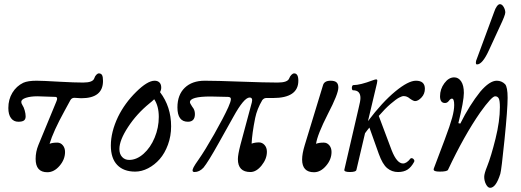

<svg xmlns="http://www.w3.org/2000/svg" viewBox="-20 -812 2498 921"><path d="M207 14.2Q150.9 14.2 150.9 -49.8Q150.9 -84 164.1 -116.2L250 -324.2Q259.8 -345.7 246.1 -347.2Q171.4 -350.1 159.2 -350.1Q126.5 -350.1 104.2 -342.8Q82 -335.4 82 -323.2Q82 -316.4 87.9 -307.1Q93.8 -298.8 98.4 -282.7Q103 -266.6 103 -253.9Q103 -239.7 94.7 -233.9Q86.4 -228 67.9 -228Q45.9 -228 33 -245.1Q20 -262.2 20 -293.9Q20 -335 39.3 -366.9Q58.6 -398.9 91.8 -415Q113.8 -424.8 155.8 -424.8Q182.6 -424.8 267.1 -419.9Q337.9 -416 378.9 -416Q425.3 -416 432.1 -436Q435.5 -446.8 442.1 -453.4Q448.7 -460 454.1 -460Q464.8 -460 469.5 -451.9Q474.1 -443.8 474.1 -423.8Q474.1 -340.8 370.1 -340.8Q363.3 -340.8 353 -341.8Q342.8 -342.8 336.9 -342.8Q324.2 -342.8 317.9 -332L290 -280.8Q234.9 -180.7 217.8 -122.1Q231 -127.9 254.9 -127.9Q270.5 -127.9 281.2 -115.2Q292 -102.5 292 -83Q292 -46.9 265.6 -16.4Q239.3 14.2 207 14.2Z M628.4 11.2Q572.8 11.2 542.2 -20.8Q511.7 -52.7 511.7 -113.8Q511.7 -179.2 546.4 -252Q578.6 -317.4 633.1 -371.1Q687.5 -424.8 721.7 -424.8Q736.3 -424.8 744.9 -416.3Q753.4 -407.7 753.4 -392.1Q753.4 -380.4 747.6 -370.1Q800.8 -300.3 800.8 -206.1Q800.8 -159.2 785.6 -117.9Q770.5 -76.7 746.1 -48.8Q721.7 -21 690.7 -4.9Q659.7 11.2 628.4 11.2ZM552.7 -97.2Q552.7 -73.2 565.7 -59.1Q578.6 -44.9 599.6 -44.9Q635.7 -44.9 668.9 -74.5Q702.1 -104 721.9 -151.9Q741.7 -199.7 741.7 -251Q741.7 -303.2 719.7 -335.9Q710 -326.2 696.8 -315.9Q635.7 -266.1 594.2 -202.6Q552.7 -139.2 552.7 -97.2Z M913.1 13.2Q897 13.2 908.7 -9.8Q915 -22 932.1 -45.9Q962.4 -88.9 1007.8 -168.9Q1053.2 -249 1075.2 -297.9Q1081.1 -311.5 1084 -320.1Q1086.9 -328.6 1087.4 -335Q1087.9 -341.3 1084.7 -344Q1081.5 -346.7 1074.2 -347.2Q1020.5 -349.1 990.2 -349.1Q891.1 -349.1 891.1 -321.8Q891.1 -316.4 902.3 -299.8Q915 -285.2 915 -265.1Q915 -228 881.3 -228Q831.1 -228 831.1 -296.9Q831.1 -356.9 866.2 -390.9Q901.4 -424.8 962.4 -424.8Q1017.1 -424.8 1134.5 -420.4Q1252 -416 1312 -416Q1359.9 -416 1367.2 -436Q1371.1 -446.3 1377.9 -453.1Q1384.8 -460 1391.1 -460Q1411.1 -460 1411.1 -424.8Q1411.1 -341.8 1289.1 -341.8H1256.3Q1246.6 -341.8 1238.3 -332Q1212.9 -289.1 1204.1 -246.1Q1189 -170.9 1187 -123Q1202.6 -128.9 1222.2 -128.9Q1237.8 -128.9 1249 -116.5Q1260.3 -104 1260.3 -84Q1260.3 -49.8 1234.9 -18.3Q1209.5 13.2 1181.2 13.2Q1121.1 13.2 1121.1 -48.8Q1121.1 -69.8 1133.3 -117.2L1188 -320.8Q1193.8 -344.2 1177.2 -344.2Q1150.4 -344.2 1099.1 -251L1030.3 -127.9Q978 -34.2 956.1 -7.8Q936.5 13.2 913.1 13.2Z M1486.3 14.2Q1429.2 14.2 1429.2 -46.9Q1429.2 -74.7 1441.9 -116.2L1529.3 -402.8Q1535.2 -424.8 1565.9 -424.8Q1585.4 -424.8 1594.2 -417Q1603 -409.2 1603 -392.1Q1603 -361.8 1553.2 -266.1Q1502 -165.5 1496.1 -122.1Q1509.3 -127.9 1533.2 -127.9Q1548.8 -127.9 1559.6 -115.2Q1570.3 -102.5 1570.3 -83Q1570.3 -46.9 1543.9 -16.4Q1517.6 14.2 1486.3 14.2Z M1658.2 13.2Q1644 13.2 1637.2 10.3Q1630.4 7.3 1631.8 2L1700.2 -293Q1709 -327.6 1709 -341.8Q1709 -378.9 1673.8 -378.9Q1669.4 -378.9 1668.2 -385.3Q1667 -391.6 1668.9 -397.7Q1670.9 -403.8 1675.3 -403.8Q1707.5 -403.8 1768.1 -426.8Q1779.8 -431.2 1784.2 -431.2Q1790 -431.2 1790 -424.8Q1790 -423.8 1788.1 -412.1L1745.1 -231Q1813.5 -321.8 1876 -373.3Q1938.5 -424.8 1975.1 -424.8Q2018.1 -424.8 2018.1 -386.2Q2018.1 -361.8 2002 -344.5Q1985.8 -327.1 1971.2 -327.1Q1962.9 -327.1 1946.3 -338.9Q1932.6 -351.1 1916 -351.1Q1908.7 -351.1 1894.5 -343.8Q1880.4 -336.4 1853.5 -313.5Q1826.7 -290.5 1796.9 -255.9L1858.9 -90.8Q1883.8 -27.8 1913.1 -27.8Q1930.7 -27.8 1949.2 -51.8Q1952.1 -54.2 1957 -53Q1961.9 -51.8 1965.6 -46.4Q1969.2 -41 1966.3 -35.2Q1952.6 -9.8 1934.6 1.7Q1916.5 13.2 1889.2 13.2Q1859.9 13.2 1837.4 -5.4Q1814.9 -23.9 1796.9 -74.2L1752 -200.2Q1748 -195.8 1740.2 -185.3Q1732.4 -174.8 1731 -172.9L1689.9 2Q1688.5 13.2 1658.2 13.2Z M2268.1 -502.9Q2262.7 -502.9 2262.7 -511.2Q2262.7 -517.1 2263.7 -520L2350.1 -753.9Q2356 -772 2363.5 -782Q2371.1 -792 2377.9 -792Q2388.2 -792 2396 -778.6Q2403.8 -765.1 2403.8 -752Q2403.8 -739.3 2377.9 -685.1L2325.7 -571.8Q2294.4 -502.9 2268.1 -502.9ZM2331.1 88.9Q2320.3 88.9 2311.5 72.5Q2302.7 56.2 2302.7 36.1Q2302.7 20.5 2316.9 -14.2Q2335.9 -62 2356.9 -146.5Q2377.9 -231 2377.9 -297.9Q2377.9 -329.1 2372.6 -339.6Q2367.2 -350.1 2355 -350.1Q2338.9 -350.1 2283.7 -272.9Q2206.1 -161.1 2128.9 2.9Q2124 11.2 2088.9 11.2Q2060.1 11.2 2060.1 1Q2060.1 -2 2061 -3.9L2112.8 -141.1Q2139.2 -211.4 2148.9 -247.3Q2158.7 -283.2 2158.7 -308.1Q2158.7 -338.9 2147.9 -338.9Q2141.1 -338.9 2133.3 -328.4Q2125.5 -317.9 2114.7 -317.9Q2090.8 -317.9 2090.8 -350.1Q2090.8 -384.8 2111.6 -412.8Q2132.3 -440.9 2158.7 -440.9Q2179.2 -440.9 2192.1 -421.6Q2205.1 -402.3 2205.1 -366.2Q2205.1 -327.6 2178.7 -221.2L2188 -219.2Q2232.4 -308.1 2283.7 -372.1Q2328.6 -424.8 2362.8 -424.8Q2386.2 -424.8 2402.8 -408.2Q2415 -394.5 2415 -342.8Q2415 -288.6 2400.1 -142.1Q2385.3 4.4 2379.9 22Q2358.9 88.9 2331.1 88.9Z"/></svg>

Font: Junicode SmCond
Style: Italic
Weight: 400
Width: 4
Italic angle: -11°
Designer: Peter S. Baker
Version: Version 2.206